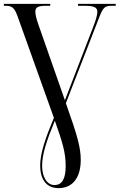

<svg xmlns="http://www.w3.org/2000/svg" viewBox="-20 -734 619 994"><path d="M283 240C359 240 398 182 398 94C398 31 382 -28 321 -200L487 -627C511 -691 519 -704 555 -704H579V-714H384V-704H417C467 -704 484 -696 484 -672C484 -655 474 -624 463 -596L316 -215L178 -609C169 -635 163 -658 163 -674C163 -695 176 -704 216 -704H240V-714H0V-704H8C42 -704 54 -694 69 -655L259 -124C217 -23 188 57 188 123C188 193 219 240 283 240ZM262 224C223 224 198 182 198 124C198 64 222 -8 264 -109C304 4 320 57 320 125C320 194 300 224 262 224Z"/></svg>

Font: Noto Serif Display Condensed
Style: Regular
Weight: 400
Width: 3
Designer: Monotype Design Team
Foundry: Monotype Imaging Inc.
Version: Version 2.009